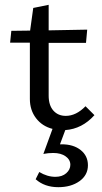

<svg xmlns="http://www.w3.org/2000/svg" viewBox="-20 -533 422 797"><path d="M372 -55Q321 2 251 7L229 66H236Q285 66 315 90Q345 114 345 153Q345 194 310 219Q275 244 222 244Q165 244 128 211L143 181Q176 201 210 201Q238 201 255 186Q272 171 272 151Q272 130 252.5 116Q233 102 201 102Q180 102 160 106L198 2Q155 -9 129.5 -42.5Q104 -76 104 -122V-356H22L27 -405L105 -406L118 -500L182 -513V-407L342 -410L337 -355H182V-136Q182 -96 201.5 -74Q221 -52 253 -52Q296 -52 335 -92Z"/></svg>

Font: EauTest Medium
Style: Regular
Weight: 500
Designer: Christian Thalmann (Catharsis Fonts)
Version: Version 0.001;PS 000.001;hotconv 1.0.88;makeotf.lib2.5.64775